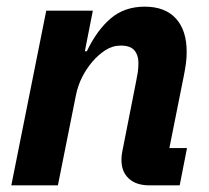

<svg xmlns="http://www.w3.org/2000/svg" viewBox="-20 -557 628 577"><path d="M154 0H14L119 -525H259L235 -403H241Q271 -466 312.5 -501.5Q354 -537 415 -537Q476 -537 508.5 -501.5Q541 -466 541 -401Q541 -382 538.5 -364.5Q536 -347 532 -327L489 -112H542L520 0H429Q389 0 367 -20.5Q345 -41 345 -76Q345 -85 346 -92.5Q347 -100 348 -104L389 -312Q392 -326 394 -339.5Q396 -353 396 -368Q396 -391 384 -405.5Q372 -420 343 -420Q318 -420 296.5 -406Q275 -392 258 -372Q240 -351 227 -325.5Q214 -300 208 -270Z"/></svg>

Font: IBM Plex Sans
Style: Bold Italic
Weight: 700
Italic angle: -11.31°
Designer: Mike Abbink, Paul van der Laan, Pieter van Rosmalen
Foundry: Bold Monday
Version: Version 3.201